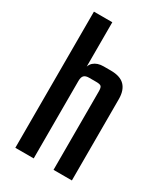

<svg xmlns="http://www.w3.org/2000/svg" viewBox="-170 -743 705 817"><g transform="rotate(30 182.5 -334.5)"><path d="M321.8 0H231.6V-386Q231.6 -404.1 226 -409.6Q220.4 -415.1 201.9 -415.1H166.7Q149.7 -415.1 142 -407.3Q134.2 -399.5 134.2 -380.3V-350.2H129.7V-420.4Q129.7 -456.1 147.7 -472Q165.7 -487.9 196.1 -487.9H231.5Q278 -487.9 299.9 -465.4Q321.8 -442.8 321.8 -399.5ZM134.2 0H43.9V-669H134.2Z"/></g></svg>

Font: Teko Variable Light
Style: Regular
Weight: 300
Designer: Manushi Parikh, Jonny Pinhorn
Foundry: Indian Type Foundry
Version: Version 3.000